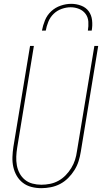

<svg xmlns="http://www.w3.org/2000/svg" viewBox="-20 -975 540 1003"><path d="M196 8Q169 8 144 1.5Q119 -5 99.5 -20Q80 -35 67.5 -56.5Q55 -78 49.5 -103Q44 -128 45 -155Q46 -182 50 -208L137 -735H157L70 -205Q66 -181 65 -157.5Q64 -134 68 -111.5Q72 -89 82.5 -69.5Q93 -50 110 -36Q127 -22 149.5 -16Q172 -10 196 -10Q218 -10 241 -14.5Q264 -19 285 -30.5Q306 -42 323 -59.5Q340 -77 352.5 -97.5Q365 -118 372 -140Q379 -162 382 -185L473 -735H493L402 -182Q398 -157 390.5 -133Q383 -109 369 -86.5Q355 -64 336 -45Q317 -26 294 -14Q271 -2 245.5 3Q220 8 196 8ZM199 -815Q204 -842 215 -869Q226 -896 247.5 -916Q269 -936 297 -945.5Q325 -955 352 -955Q379 -955 404 -945.5Q429 -936 443.5 -916Q458 -896 461 -869Q464 -842 459 -815H439Q443 -838 441.5 -861.5Q440 -885 427 -902.5Q414 -920 393 -928.5Q372 -937 349 -937Q326 -937 302 -928.5Q278 -920 260 -902.5Q242 -885 232.5 -861.5Q223 -838 219 -815Z"/></svg>

Font: Iosevka Term Curly Thin
Style: Italic
Weight: 100
Italic angle: -9°
Designer: Belleve Invis
Foundry: Belleve Invis
Version: Version 32.3.0